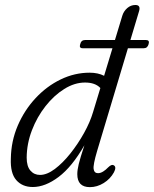

<svg xmlns="http://www.w3.org/2000/svg" viewBox="-20 -742 617 770"><path d="M301.5 -564.5Q305.5 -581.5 321 -581.5H441L470.5 -679Q476 -697 490.2 -709.5Q504.5 -722 523 -722Q545.5 -722 537.5 -696.5L503 -581.5H565.5Q581 -581.5 576 -565Q571.5 -548.5 556.5 -548.5H493L369.5 -136.5Q353 -81 355.5 -64.2Q358 -47.5 373 -47.5Q383 -47.5 393.5 -54Q404 -60.5 414 -71Q427.5 -84 435.5 -79.5Q448.5 -73 437 -51Q422.5 -24.5 396 -8Q369.5 8.5 340.5 8.5Q290 8.5 290 -43.5Q290 -60.5 295.8 -84.2Q301.5 -108 318.5 -159.5Q269 -73 215.2 -32.5Q161.5 8 111.5 8Q69.5 8 45.2 -19.8Q21 -47.5 23.5 -106Q24.5 -176 51.2 -238.2Q78 -300.5 122.8 -348.5Q167.5 -396.5 223.5 -423.5Q279.5 -450.5 339.5 -450.5Q373 -450.5 397.5 -438L431 -548.5H311.5Q296.5 -548.5 301.5 -564.5ZM87 -110Q87 -75 102 -57.8Q117 -40.5 140.5 -40.5Q168 -40.5 199.8 -64.2Q231.5 -88 262 -126.2Q292.5 -164.5 317 -208.5Q341.5 -252.5 353.5 -293.5L382.5 -389Q362 -411 321 -411Q279 -411 237.8 -385.2Q196.5 -359.5 162.5 -316.2Q128.5 -273 108 -219.5Q87.5 -166 87 -110Z"/></svg>

Font: Fraunces 72pt S100 Light
Style: Italic
Weight: 300
Italic angle: -16°
Version: Version 1.000; ttfautohint (v1.8.3)